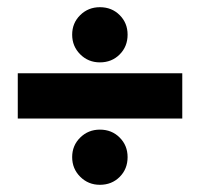

<svg xmlns="http://www.w3.org/2000/svg" viewBox="-20 -582 561 539"><path d="M29.9 -249.3V-376.4H491.7V-249.3ZM260.4 -63.2Q227.8 -63.2 205.2 -85.8Q182.6 -108.3 182.6 -141Q182.6 -173.6 205.2 -195.8Q227.8 -218.1 260.4 -218.1Q293.8 -218.1 316 -195.8Q338.2 -173.6 338.2 -141Q338.2 -107.6 316 -85.4Q293.8 -63.2 260.4 -63.2ZM260.4 -406.9Q227.8 -406.9 205.2 -429.5Q182.6 -452.1 182.6 -484.7Q182.6 -517.4 205.2 -539.6Q227.8 -561.8 260.4 -561.8Q293.8 -561.8 316 -539.6Q338.2 -517.4 338.2 -484.7Q338.2 -451.4 316 -429.2Q293.8 -406.9 260.4 -406.9Z"/></svg>

Font: Afacad Flux Black
Style: Regular
Weight: 900
Designer: Kristian Moeller
Foundry: Dicotype
Version: Version 1.100